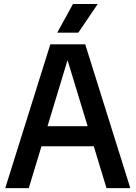

<svg xmlns="http://www.w3.org/2000/svg" viewBox="-20 -968 698 988"><path d="M7 0 239 -740H418.5L650.5 0H528L462.5 -215.5H193.5L128 0ZM224.5 -318.5H431L327.5 -658.5ZM274.5 -800 355.5 -947.5H483L383 -800Z"/></svg>

Font: Encode Sans Semi Condensed SemiBold
Style: Regular
Weight: 600
Width: 4
Designer: Multiple Designers
Foundry: Impallari Type
Version: Version 3.000; ttfautohint (v1.8.3) -l 8 -r 50 -G 200 -x 14 